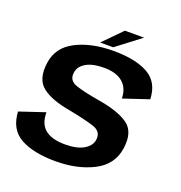

<svg xmlns="http://www.w3.org/2000/svg" viewBox="-129 -821 883 936"><g transform="rotate(20 312.5 -353.0)"><path d="M260 4.5Q373 4.5 456 -38Q539 -80.5 551.5 -169Q564 -256.5 513.8 -293Q463.5 -329.5 358 -347Q279.5 -360 235 -374.8Q190.5 -389.5 197 -432Q201 -465 234.8 -485Q268.5 -505 328.5 -505Q391.5 -505 425.5 -476Q459.5 -447 460 -393.5L591.5 -437.5Q588.5 -524.5 523.8 -561.2Q459 -598 344 -598Q229.5 -598 149.8 -557.2Q70 -516.5 58.5 -432.5Q46 -344.5 95 -306.5Q144 -268.5 242.5 -252Q325.5 -236 371.8 -221Q418 -206 411.5 -161.5Q407 -129.5 372 -109Q337 -88.5 275 -88.5Q207.5 -88.5 172.5 -116.5Q137.5 -144.5 137.5 -205L6 -161Q11 -69 78.8 -32.2Q146.5 4.5 260 4.5ZM267 -614H335L460.5 -709.5H361Z"/></g></svg>

Font: Anybody Thin SemiBold
Style: Italic
Weight: 600
Italic angle: -10°
Version: Version 1.113;gftools[0.9.25]